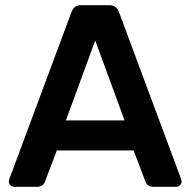

<svg xmlns="http://www.w3.org/2000/svg" viewBox="-20 -720 734 740"><path d="M35 0Q26 0 20 -6Q14 -12 14 -21L16 -30L256 -675Q266 -700 292 -700H402Q428 -700 438 -675L678 -30L680 -21Q680 -12 673.5 -6Q667 0 659 0H570Q549 0 541 -19L495 -140H199L153 -19Q145 0 124 0ZM234 -256H460L347 -564Z"/></svg>

Font: Rubik AZ
Style: Regular
Weight: 500
Designer: Hubert and Fischer
Foundry: Hubert & Fischer
Version: Version 2.000